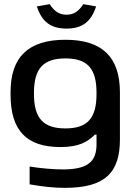

<svg xmlns="http://www.w3.org/2000/svg" viewBox="-20 -701 642 927"><path d="M31 -256V-244C31 -69 110 9 272 9C361 9 403 -16 438 -51H446V-4C446 79 404 117 283 117C235 117 172 111 123 103V189C185 200 238 206 293 206C487 206 559 133 559 -28V-255C559 -426 473 -509 296 -509C118 -509 31 -427 31 -256ZM144 -247V-253C144 -370 189 -419 296 -419C402 -419 446 -370 446 -253V-247C446 -130 402 -81 296 -81C189 -81 144 -130 144 -247ZM158 -670 220 -681C242 -646 267 -630 301 -630C336 -630 360 -646 382 -681L444 -670C420 -596 377 -563 301 -563C225 -563 182 -596 158 -670Z"/></svg>

Font: LT Wave Medium
Style: Regular
Weight: 500
Designer: Daniel Lyons
Version: Version 2.5 (Glyphs App)